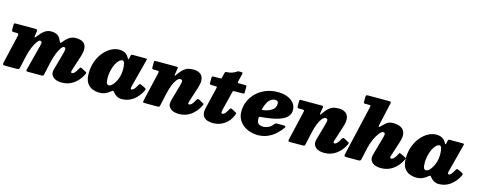

<svg xmlns="http://www.w3.org/2000/svg" viewBox="-32 -1526 5745 2297"><g transform="rotate(15 2840.5 -377.5)"><path d="M24.5 -520H261Q278 -520 286 -516Q294 -512 291.5 -496L283 -439Q279.5 -417.5 286.2 -419Q293 -420.5 305.5 -437.5Q342.5 -487 378.2 -513Q414 -539 459.5 -539Q504 -539 534 -522.2Q564 -505.5 582.5 -461Q593 -436.5 599 -435.8Q605 -435 619 -452.5Q654.5 -497 688.5 -518Q722.5 -539 766 -539Q795.5 -539 823.8 -531.2Q852 -523.5 871.2 -502.2Q890.5 -481 893.8 -442.2Q897 -403.5 877 -341L817 -155Q813 -142 813 -136Q813 -122 826.5 -122Q841 -122 858 -138.8Q875 -155.5 896 -198Q906 -212 910 -212.8Q914 -213.5 928 -206.5L967.5 -186Q989 -176 991 -170Q993 -164 981.5 -142Q944 -68.5 881 -24.2Q818 20 738 20Q670.5 20 635.8 -7.5Q601 -35 601 -73Q601 -87.5 604 -100.8Q607 -114 610.5 -125L662 -310Q676.5 -358 674.8 -378Q673 -398 653.5 -398Q637.5 -398 616.8 -367.8Q596 -337.5 576 -286Q556 -234.5 542 -170.5L509.5 -21Q507.5 -10.5 503 -5.2Q498.5 0 485.5 0H314.5Q296 0 293.2 -5.5Q290.5 -11 294 -27.5L374.5 -338Q385.5 -379.5 378.2 -388.8Q371 -398 358 -398Q344.5 -398 322.2 -367.8Q300 -337.5 278 -285.8Q256 -234 242 -169.5L210.5 -26Q207.5 -13.5 201.5 -6.8Q195.5 0 179.5 0H34.5Q8.5 0 4 -6.8Q-0.5 -13.5 4 -33L86 -386Q90 -403.5 85 -409.2Q80 -415 56.5 -415H31.5Q12 -415 6.8 -418.8Q1.5 -422.5 1.5 -442V-494Q1.5 -510.5 4.8 -515.2Q8 -520 24.5 -520Z M1718.5 -136.5Q1679 -61 1617.8 -18Q1556.5 25 1481.5 25Q1446.5 25 1420.8 10.8Q1395 -3.5 1378.5 -24.5Q1371 -34 1365.5 -39.5Q1358 -46.5 1352.2 -44Q1346.5 -41.5 1333.5 -30.5Q1307.5 -8 1275 6Q1242.5 20 1202.5 20Q1157.5 20 1115.8 3.8Q1074 -12.5 1047.2 -53.8Q1020.5 -95 1020.5 -170Q1020.5 -252.5 1045.8 -320.2Q1071 -388 1112.2 -437Q1153.5 -486 1202.5 -512.5Q1251.5 -539 1299.5 -539Q1347 -539 1376.8 -521.5Q1406.5 -504 1424.5 -468.5Q1430 -457.5 1435 -456.2Q1440 -455 1444.5 -477L1450 -504Q1452 -513 1456.2 -516.5Q1460.5 -520 1474.5 -520H1627.5Q1645.5 -520 1648 -515.5Q1650.5 -511 1646.5 -497L1556.5 -151Q1553.5 -139 1553.5 -131Q1553.5 -117 1566 -117Q1593.5 -117 1630 -186Q1639 -203.5 1645.5 -205Q1652 -206.5 1666.5 -199.5L1707.5 -180.5Q1725.5 -172 1727.5 -164.5Q1729.5 -157 1718.5 -136.5ZM1406 -320Q1406 -361.5 1398.5 -393.2Q1391 -425 1372 -425Q1350.5 -425 1329.5 -404.5Q1308.5 -384 1291.2 -349Q1274 -314 1263.5 -270.2Q1253 -226.5 1253 -180Q1253 -132 1262.2 -113Q1271.5 -94 1291.5 -94Q1305.5 -94 1324.8 -110.2Q1344 -126.5 1362.5 -156.8Q1381 -187 1393.5 -228.5Q1406 -270 1406 -320Z M1758.5 -520H2014Q2027 -520 2030.8 -516.2Q2034.5 -512.5 2032.5 -501L2021 -430Q2018 -411 2021 -409Q2024 -407 2038 -426Q2065 -464 2088.8 -489Q2112.5 -514 2143.5 -526.5Q2174.5 -539 2222 -539Q2266.5 -539 2299.2 -520.2Q2332 -501.5 2342 -458.2Q2352 -415 2328 -341L2268 -155Q2264 -142 2264 -136Q2264 -122 2277 -122Q2291.5 -122 2308.8 -138.5Q2326 -155 2346.5 -197Q2354.5 -207 2360.8 -210.8Q2367 -214.5 2378.5 -209L2425.5 -183Q2443 -175 2443 -169.2Q2443 -163.5 2434.5 -146.5Q2397 -71 2333.5 -25.5Q2270 20 2189 20Q2121.5 20 2086.8 -7.5Q2052 -35 2052 -73Q2052 -87.5 2054.8 -100.8Q2057.5 -114 2061 -125L2113 -310Q2127.5 -358 2122.8 -373Q2118 -388 2099.5 -388Q2076.5 -388 2054.2 -360.2Q2032 -332.5 2012.8 -283.5Q1993.5 -234.5 1979.5 -170.5L1947.5 -24Q1944 -8.5 1938.5 -4.2Q1933 0 1915.5 0H1766.5Q1741 0 1738.5 -6Q1736 -12 1740.5 -31L1823 -387Q1827 -405 1824 -410Q1821 -415 1797.5 -415H1762Q1746.5 -415 1742.5 -419.5Q1738.5 -424 1738.5 -439V-498Q1738.5 -512 1741.8 -516Q1745 -520 1758.5 -520Z M2483.5 -520H2554.5Q2569 -520 2571 -524Q2573 -528 2575.5 -539L2589 -596Q2591.5 -604.5 2595.2 -607.8Q2599 -611 2608.5 -611.5Q2653.5 -614 2681 -625Q2708.5 -636 2722.5 -645.5Q2732 -652.5 2736.2 -655Q2740.5 -657.5 2747 -657.8Q2753.5 -658 2768.5 -658Q2787 -658 2794 -655.2Q2801 -652.5 2797.5 -639L2773.5 -542Q2770 -528.5 2771.8 -524.2Q2773.5 -520 2789.5 -520H2861.5Q2872.5 -520 2878 -517.5Q2883.5 -515 2883.5 -503V-442Q2883.5 -425 2880.2 -420Q2877 -415 2859.5 -415H2759.5Q2747.5 -415 2743.8 -410.8Q2740 -406.5 2737.5 -396L2679.5 -162Q2676 -148 2675.8 -133Q2675.5 -118 2691.5 -118Q2707 -118 2722.5 -136Q2738 -154 2756.5 -189Q2762 -199 2767.5 -204Q2773 -209 2785.5 -202.5L2833.5 -177.5Q2847.5 -170.5 2848.5 -165.5Q2849.5 -160.5 2843.5 -145Q2813 -66 2750.5 -23Q2688 20 2610.5 20Q2531 20 2497 -17Q2463 -54 2478.5 -126L2542 -391Q2544.5 -402.5 2544 -408.8Q2543.5 -415 2527.5 -415H2482.5Q2468 -415 2460.2 -418.2Q2452.5 -421.5 2452.5 -437.5V-497.5Q2452.5 -514 2460.5 -517Q2468.5 -520 2483.5 -520Z M2902.5 -205Q2902.5 -272.5 2929.2 -333Q2956 -393.5 3004.5 -440Q3053 -486.5 3120 -513.2Q3187 -540 3267 -540Q3333.5 -540 3385 -519.8Q3436.5 -499.5 3465.8 -463Q3495 -426.5 3495 -378Q3495 -334.5 3471.8 -304.8Q3448.5 -275 3409.5 -255.8Q3370.5 -236.5 3323 -225.2Q3275.5 -214 3226.2 -207.8Q3177 -201.5 3134 -197.5Q3121.5 -196.5 3121.5 -182.5Q3121 -127 3142.5 -110.5Q3164 -94 3203.5 -94Q3229.5 -94 3262 -107.5Q3294.5 -121 3320.5 -155.5Q3327 -164 3333 -168.5Q3339 -173 3354.5 -173H3431.5Q3453.5 -173 3458.2 -166.5Q3463 -160 3452 -145Q3422 -103 3380.5 -65.2Q3339 -27.5 3284.2 -3.8Q3229.5 20 3159.5 20Q3114.5 20 3069 6Q3023.5 -8 2985.8 -36Q2948 -64 2925.2 -106.2Q2902.5 -148.5 2902.5 -205ZM3145.5 -284.5Q3211 -293.5 3254.8 -321.8Q3298.5 -350 3299 -404Q3299 -418.5 3291.2 -430.2Q3283.5 -442 3257 -442Q3221 -442 3189 -409.5Q3157 -377 3136 -301Q3133 -289.5 3134.5 -286.5Q3136 -283.5 3145.5 -284.5Z M3558 -520H3813.5Q3826.5 -520 3830.2 -516.2Q3834 -512.5 3832 -501L3820.5 -430Q3817.5 -411 3820.5 -409Q3823.5 -407 3837.5 -426Q3864.5 -464 3888.2 -489Q3912 -514 3943 -526.5Q3974 -539 4021.5 -539Q4066 -539 4098.8 -520.2Q4131.5 -501.5 4141.5 -458.2Q4151.5 -415 4127.5 -341L4067.5 -155Q4063.5 -142 4063.5 -136Q4063.5 -122 4076.5 -122Q4091 -122 4108.2 -138.5Q4125.5 -155 4146 -197Q4154 -207 4160.2 -210.8Q4166.5 -214.5 4178 -209L4225 -183Q4242.5 -175 4242.5 -169.2Q4242.5 -163.5 4234 -146.5Q4196.5 -71 4133 -25.5Q4069.5 20 3988.5 20Q3921 20 3886.2 -7.5Q3851.5 -35 3851.5 -73Q3851.5 -87.5 3854.2 -100.8Q3857 -114 3860.5 -125L3912.5 -310Q3927 -358 3922.2 -373Q3917.5 -388 3899 -388Q3876 -388 3853.8 -360.2Q3831.5 -332.5 3812.2 -283.5Q3793 -234.5 3779 -170.5L3747 -24Q3743.5 -8.5 3738 -4.2Q3732.5 0 3715 0H3566Q3540.5 0 3538 -6Q3535.5 -12 3540 -31L3622.5 -387Q3626.5 -405 3623.5 -410Q3620.5 -415 3597 -415H3561.5Q3546 -415 3542 -419.5Q3538 -424 3538 -439V-498Q3538 -512 3541.2 -516Q3544.5 -520 3558 -520Z M4937.5 -143.5Q4900 -69.5 4836.5 -24.8Q4773 20 4690 20Q4622.5 20 4587.8 -7.5Q4553 -35 4553 -73Q4553 -87.5 4555.8 -100.8Q4558.5 -114 4562 -125L4614 -310Q4628.5 -358 4630 -380.5Q4631.5 -403 4605.5 -403Q4587 -403 4560.5 -370.2Q4534 -337.5 4509 -283.2Q4484 -229 4469.5 -163.5L4440.5 -31Q4436.5 -11.5 4430.5 -5.8Q4424.5 0 4401 0H4269Q4240 0 4234.2 -5.8Q4228.5 -11.5 4233.5 -34L4376.5 -654Q4380 -668 4376.5 -671.5Q4373 -675 4355 -675H4313Q4298.5 -675 4294.5 -678.8Q4290.5 -682.5 4290.5 -698V-749Q4290.5 -771.5 4297 -775.8Q4303.5 -780 4325 -780H4571Q4596 -780 4600.2 -775.2Q4604.5 -770.5 4599.5 -749L4539.5 -483Q4533.5 -454.5 4537.8 -449.5Q4542 -444.5 4565.5 -469.5Q4590 -494.5 4608.2 -509.8Q4626.5 -525 4647 -532Q4667.5 -539 4698 -539Q4727.5 -539 4758.8 -531.2Q4790 -523.5 4813.2 -502.2Q4836.5 -481 4842.8 -442.2Q4849 -403.5 4829 -341L4769 -155Q4765 -142 4765 -136Q4765 -122 4779 -122Q4792.5 -122 4808 -135Q4823.5 -148 4842 -181Q4851 -197 4855.5 -206.8Q4860 -216.5 4880.5 -206.5L4921.5 -187Q4943 -177 4946 -171.2Q4949 -165.5 4937.5 -143.5Z M5646 -136.5Q5606.5 -61 5545.2 -18Q5484 25 5409 25Q5374 25 5348.2 10.8Q5322.5 -3.5 5306 -24.5Q5298.5 -34 5293 -39.5Q5285.5 -46.5 5279.8 -44Q5274 -41.5 5261 -30.5Q5235 -8 5202.5 6Q5170 20 5130 20Q5085 20 5043.2 3.8Q5001.5 -12.5 4974.8 -53.8Q4948 -95 4948 -170Q4948 -252.5 4973.2 -320.2Q4998.5 -388 5039.8 -437Q5081 -486 5130 -512.5Q5179 -539 5227 -539Q5274.5 -539 5304.2 -521.5Q5334 -504 5352 -468.5Q5357.5 -457.5 5362.5 -456.2Q5367.5 -455 5372 -477L5377.5 -504Q5379.5 -513 5383.8 -516.5Q5388 -520 5402 -520H5555Q5573 -520 5575.5 -515.5Q5578 -511 5574 -497L5484 -151Q5481 -139 5481 -131Q5481 -117 5493.5 -117Q5521 -117 5557.5 -186Q5566.5 -203.5 5573 -205Q5579.5 -206.5 5594 -199.5L5635 -180.5Q5653 -172 5655 -164.5Q5657 -157 5646 -136.5ZM5333.5 -320Q5333.5 -361.5 5326 -393.2Q5318.5 -425 5299.5 -425Q5278 -425 5257 -404.5Q5236 -384 5218.8 -349Q5201.5 -314 5191 -270.2Q5180.5 -226.5 5180.5 -180Q5180.5 -132 5189.8 -113Q5199 -94 5219 -94Q5233 -94 5252.2 -110.2Q5271.5 -126.5 5290 -156.8Q5308.5 -187 5321 -228.5Q5333.5 -270 5333.5 -320Z"/></g></svg>

Font: Besley* Fatface
Style: Italic
Weight: 900
Italic angle: -13°
Designer: Owen Earl
Foundry: indestructible type*
Version: Version 3.000; ttfautohint (v1.8.3)